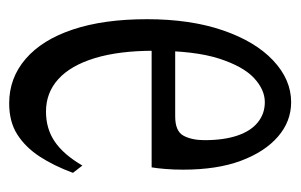

<svg xmlns="http://www.w3.org/2000/svg" viewBox="-136 -502 642 410"><g transform="rotate(90 185.0 -297.0)"><path d="M200.7 4.4Q146.5 4.4 105.7 -30.8Q64.9 -65.9 43 -131.6Q21 -197.3 21 -290Q21 -382.3 44.7 -451.7Q68.4 -521 109.1 -559.3Q149.9 -597.7 198.2 -597.7Q239.3 -597.7 271.7 -569.6Q304.2 -541.5 323.2 -490.7Q342.3 -439.9 342.3 -366.7Q342.3 -346.7 340.8 -329.1Q339.4 -311.5 337.4 -299.8H50.8V-350.1H228.5Q260.3 -350.1 269.8 -367.9Q279.3 -385.7 279.3 -412.6Q279.3 -454.1 269.5 -482.9Q259.8 -511.7 241.2 -526.6Q222.7 -541.5 198.2 -541.5Q171.4 -541.5 146.5 -518.3Q121.6 -495.1 105 -443.4Q88.4 -391.6 88.4 -304.2Q88.4 -230 104.2 -178.2Q120.1 -126.5 149.2 -100.3Q178.2 -74.2 218.3 -74.2Q254.9 -74.2 282.5 -93Q310.1 -111.8 333.5 -151.9L349.1 -131.8Q334 -90.8 314 -60.3Q293.9 -29.8 266.8 -12.7Q239.7 4.4 200.7 4.4Z"/></g></svg>

Font: Scarab Serif
Style: Regular
Weight: 400
Designer: John Roberts
Foundry: Scarab
Version: 1.0